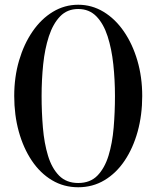

<svg xmlns="http://www.w3.org/2000/svg" viewBox="-20 -780 660 810"><path d="M310 10Q249 10 199.2 -19.8Q149.5 -49.5 114 -102.5Q78.5 -155.5 59.2 -225.2Q40 -295 40 -375Q40 -455 60.5 -524.8Q81 -594.5 117.5 -647.5Q154 -700.5 203.2 -730.2Q252.5 -760 310 -760Q367.5 -760 416.8 -730.2Q466 -700.5 502.5 -647.5Q539 -594.5 559.5 -524.8Q580 -455 580 -375Q580 -295 560.8 -225.2Q541.5 -155.5 506 -102.5Q470.5 -49.5 420.8 -19.8Q371 10 310 10ZM310 -8Q360.5 -8 391 -39.2Q421.5 -70.5 437.8 -123.2Q454 -176 459.5 -241.5Q465 -307 465 -375Q465 -443 458 -508.5Q451 -574 434 -626.8Q417 -679.5 386.8 -710.8Q356.5 -742 310 -742Q263.5 -742 233.5 -710.8Q203.5 -679.5 186.2 -626.8Q169 -574 162.2 -508.5Q155.5 -443 155.5 -375Q155.5 -307 161 -241.5Q166.5 -176 182.5 -123.2Q198.5 -70.5 229.2 -39.2Q260 -8 310 -8Z"/></svg>

Font: Bodoni Moda SC 11pt
Style: Regular
Weight: 400
Version: Version 2.005